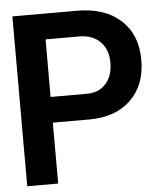

<svg xmlns="http://www.w3.org/2000/svg" viewBox="-52 -759 675 804"><g transform="rotate(-5 286.0 -357.0)"><path d="M30 0V-714H302Q418 -714 485 -653Q552 -592 552 -486Q552 -380 488 -318Q424 -256 313 -256H160V0ZM313 -364Q363 -364 392.5 -397Q422 -430 422 -486Q422 -541 389.5 -573.5Q357 -606 302 -606H160V-364Z"/></g></svg>

Font: Non Bureau Medium
Style: Regular
Weight: 500
Designer: Jona Saucedo
Foundry: Non Foundry
Version: Version 1.000; ttfautohint (v1.8.4)